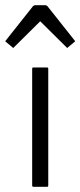

<svg xmlns="http://www.w3.org/2000/svg" viewBox="-40 -800 310 740"><path d="M146 -85Q146 -80 141 -80H89Q84 -80 84 -85V-535Q84 -540 89 -540H141Q146 -540 146 -535ZM-20 -641 87 -776Q91 -780 95 -780H135Q139 -780 143 -776L250 -641L219 -615L115 -718L11 -615Z"/></svg>

Font: Gowun Dodum
Style: Regular
Weight: 400
Designer: Yanghee Ryu
Foundry: Yanghee Ryu
Version: Version 2.000